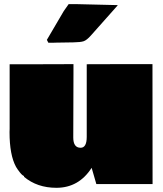

<svg xmlns="http://www.w3.org/2000/svg" viewBox="-20 -896 791 934"><path d="M337.4 -537.1 336.4 -227.1Q336.4 -177.2 372.1 -177.2Q401.9 -177.2 401.9 -230V-583.5L562.5 -584H721.7L722.2 -0.5H448.7L425.8 -79.6Q363.3 17.6 254.4 17.6Q160.6 17.6 96.7 -36.1L97.2 -39.6Q88.9 -42 76.7 -57.4Q64.5 -72.8 58.1 -84Q26.4 -141.6 26.4 -253.4L26.9 -269V-583.5H182.1L337.4 -584ZM247.1 -688.5 239.3 -688H215.3L208 -702.1L290 -841.8Q311 -872.6 314 -876H348.1L552.2 -871.1V-869.6Q532.7 -847.2 488.3 -797.6Q443.8 -748 422.9 -724.1Q401.9 -700.2 386.5 -695.3Q371.1 -690.4 336.4 -689.9Z"/></svg>

Font: Bowlby One
Style: Regular
Weight: 400
Designer: vernon adams
Foundry: vernon adams
Version: Version 1.001